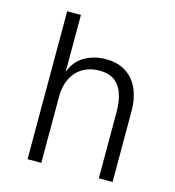

<svg xmlns="http://www.w3.org/2000/svg" viewBox="-106 -800 812 890"><g transform="rotate(15 300.0 -355.0)"><path d="M107 0V-710H173V-436Q192 -490 237 -516Q282 -542 339 -542Q397 -542 436.5 -516Q476 -490 495.5 -444.5Q515 -399 515 -341V0H449V-317Q449 -397 419 -440Q389 -483 325 -483Q255 -483 214 -438.5Q173 -394 173 -316V0Z"/></g></svg>

Font: Geist Mono Light
Style: Regular
Weight: 300
Monospace: yes
Designer: Basement.studio, Andrés Briganti, Mateo Zaragoza
Foundry: Basement.studio, Vercel, Andrés Briganti, Guido Ferreyra, Mateo Zaragoza
Version: Version 1.500; ttfautohint (v1.8.4.7-5d5b)